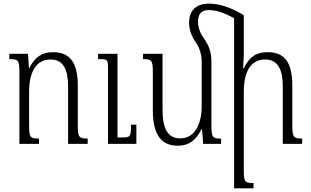

<svg xmlns="http://www.w3.org/2000/svg" viewBox="-20 -786 1697 1049"><path d="M459 -29C412 -29 405 -35 405 -102V-318C405 -444 363 -501 269 -501C205 -501 169 -470 140 -414H138L133 -492H31V-463C80 -463 86 -457 86 -392V0H193V-29C146 -29 139 -33 139 -101V-284C139 -398 181 -461 256 -461C327 -461 352 -405 352 -314V0H459ZM725 -105H696C696 -39 691 -35 650 -35H622V-492H516V-463H529C565 -463 570 -458 570 -418V0H725Z M1013 -662C1013 -627 1025 -591 1047 -559C1069 -528 1082 -490 1082 -451V-208C1082 -111 1046 -30 965 -30C895 -30 868 -85 868 -189V-492H761V-463C808 -463 815 -458 815 -392V-184C815 -47 863 10 951 10C1017 10 1053 -24 1080 -79H1084L1090 0H1188V-29C1142 -29 1135 -34 1135 -103V-452C1135 -500 1122 -537 1094 -576C1071 -608 1062 -640 1062 -668C1062 -709 1079 -731 1122 -731C1158 -731 1203 -718 1259 -686V243H1365V214C1318 214 1312 209 1312 142V-285C1312 -399 1353 -461 1429 -461C1500 -461 1525 -402 1525 -314V0H1631V-29C1585 -29 1577 -35 1577 -102V-318C1577 -444 1536 -501 1442 -501C1377 -501 1341 -472 1313 -415H1308C1310 -442 1312 -468 1312 -495V-703C1234 -750 1174 -766 1121 -766C1055 -766 1013 -732 1013 -662Z"/></svg>

Font: Noto Serif Armenian Condensed Light
Style: Regular
Weight: 300
Width: 3
Designer: Monotype Design Team
Foundry: Monotype Imaging Inc.
Version: Version 2.008